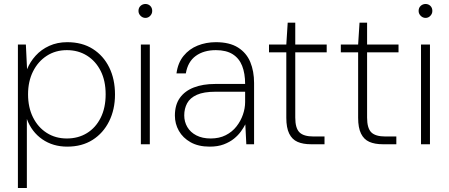

<svg xmlns="http://www.w3.org/2000/svg" viewBox="-20 -725 2258 965"><path d="M70 220V-501H110L116 -377Q131 -414 159 -445Q187 -476 227.5 -494.5Q268 -513 318 -513Q393 -513 446.5 -479Q500 -445 529 -386Q558 -327 558 -250Q558 -175 528.5 -115.5Q499 -56 445.5 -22Q392 12 318 12Q246 12 192.5 -25Q139 -62 115 -127V220ZM316 -29Q373 -29 417 -56Q461 -83 486 -133Q511 -183 511 -251Q511 -319 486 -368.5Q461 -418 417 -445.5Q373 -473 316 -473Q259 -473 215 -444.5Q171 -416 146 -366Q121 -316 121 -251Q121 -185 146 -135Q171 -85 215 -57Q259 -29 316 -29Z M688 0V-501H733V0ZM711 -635Q697 -635 686.5 -645.5Q676 -656 676 -670Q676 -686 686.5 -695.5Q697 -705 711 -705Q725 -705 735 -695.5Q745 -686 745 -670Q745 -656 735 -645.5Q725 -635 711 -635Z M1034 12Q977 12 938 -10Q899 -32 879 -67.5Q859 -103 859 -144Q859 -198 884 -233Q909 -268 954.5 -285.5Q1000 -303 1061 -303H1212Q1212 -356 1197 -394Q1182 -432 1149.5 -452.5Q1117 -473 1065 -473Q1004 -473 964 -444Q924 -415 914 -356H867Q874 -409 902.5 -444Q931 -479 973.5 -496Q1016 -513 1065 -513Q1134 -513 1176.5 -486Q1219 -459 1238 -413Q1257 -367 1257 -308V0H1218L1213 -100Q1205 -84 1191 -64.5Q1177 -45 1156 -28Q1135 -11 1105 0.5Q1075 12 1034 12ZM1039 -29Q1082 -29 1114.5 -45.5Q1147 -62 1168.5 -89.5Q1190 -117 1201 -149Q1212 -181 1212 -212V-264H1064Q1004 -264 969.5 -248.5Q935 -233 920.5 -206Q906 -179 906 -145Q906 -113 921.5 -86.5Q937 -60 967 -44.5Q997 -29 1039 -29Z M1543 0Q1503 0 1475.5 -12Q1448 -24 1433.5 -53.5Q1419 -83 1419 -133V-462H1332V-501H1419L1426 -611H1464V-501H1622V-462H1464V-134Q1464 -81 1485 -60Q1506 -39 1556 -39H1611V0Z M1904 0Q1864 0 1836.5 -12Q1809 -24 1794.5 -53.5Q1780 -83 1780 -133V-462H1693V-501H1780L1787 -611H1825V-501H1983V-462H1825V-134Q1825 -81 1846 -60Q1867 -39 1917 -39H1972V0Z M2096 0V-501H2141V0ZM2119 -635Q2105 -635 2094.5 -645.5Q2084 -656 2084 -670Q2084 -686 2094.5 -695.5Q2105 -705 2119 -705Q2133 -705 2143 -695.5Q2153 -686 2153 -670Q2153 -656 2143 -645.5Q2133 -635 2119 -635Z"/></svg>

Font: DM Sans 17pt ExtraLight
Style: Regular
Weight: 250
Version: Version 4.004;gftools[0.9.30]